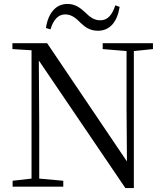

<svg xmlns="http://www.w3.org/2000/svg" viewBox="-20 -947 836 974"><path d="M213 -805 236 -798C251 -847 275 -874 311 -874C345 -874 368 -852 390 -830C412 -809 437 -791 477 -791C538 -791 575 -837 587 -912L565 -920C549 -871 526 -844 489 -844C454 -844 433 -864 410 -886C387 -907 362 -927 322 -927C263 -927 224 -880 213 -805ZM616 7H659V-688L756 -698V-728H501V-698L622 -688V-395L624 -128L219 -728H43V-698L140 -692V-41L44 -30V0H301V-30L179 -41V-319L177 -640Z"/></svg>

Font: Noto Serif CJK TC
Style: Regular
Weight: 400
Designer: Ryoko NISHIZUKA 西塚涼子 (kana & ideographs); Frank Grießhammer (Latin, Greek & Cyrillic); Wenlong ZHANG 张文龙 (bopomofo); San
Foundry: Adobe
Version: Version 2.001;hotconv 1.1.0;makeotfexe 2.6.0